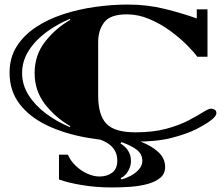

<svg xmlns="http://www.w3.org/2000/svg" viewBox="-20 -600 983 843"><path d="M571 22Q461 22 362 4.5Q263 -13 186.5 -49.5Q110 -86 66 -143.5Q22 -201 22 -281Q22 -346 52.5 -395Q83 -444 136 -479.5Q189 -515 256 -537Q323 -559 396.5 -569.5Q470 -580 541 -580Q626 -580 703 -561Q780 -542 844 -519V-559H891V-351H846Q831 -372 799.5 -403.5Q768 -435 726 -465.5Q684 -496 635.5 -516.5Q587 -537 537 -537Q464 -537 437.5 -502Q411 -467 411 -415V-180Q411 -95 447 -57Q483 -19 574 -19Q652 -19 709.5 -34.5Q767 -50 807 -71Q847 -92 871.5 -107.5Q896 -123 907 -123Q913 -123 921.5 -119Q930 -115 930 -103Q930 -90 906.5 -72Q883 -54 840 -32Q797 -11 733 5.5Q669 22 571 22ZM287 -42 289 -46Q224 -83 178 -142Q132 -201 132 -279Q132 -358 178 -417Q224 -476 289 -513L287 -517Q231 -494 183 -458.5Q135 -423 106 -377.5Q77 -332 77 -279Q77 -227 106 -181.5Q135 -136 183 -100.5Q231 -65 287 -42ZM472 223Q401 223 339 212.5Q277 202 239 188V79H278Q289 105 311.5 127Q334 149 362.5 162Q391 175 417 175Q449 175 472 158.5Q495 142 495 105Q495 19 364 0V-16Q428 -16 488.5 -6.5Q549 3 598 22Q647 41 676 68.5Q705 96 705 133Q705 163 684 180.5Q663 198 629 207.5Q595 217 554 220Q513 223 472 223ZM513 188Q533 183 554.5 171.5Q576 160 590.5 143Q605 126 605 107Q605 75 578.5 56Q552 37 513 24L509 30Q555 58 555 107Q555 129 543 150.5Q531 172 510 182Z"/></svg>

Font: Diplomata SC
Style: Regular
Weight: 400
Designer: Eduardo Rodriguez Tunni
Foundry: Eduardo Rodriguez Tunni
Version: Version 1.002; ttfautohint (v1.8.4.7-5d5b);gftools[0.9.23]